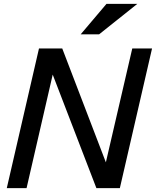

<svg xmlns="http://www.w3.org/2000/svg" viewBox="-20 -970 804 990"><path d="M15 0 181 -720H301L537 -104L518 -99L662 -720H764L598 0H477L240 -616L260 -621L117 0ZM491 -793H396L529 -950H688Z"/></svg>

Font: Instrument Sans Medium
Style: Italic
Weight: 500
Italic angle: -13°
Designer: Rodrigo Fuenzalida
Foundry: fragTYPE
Version: Version 1.000;gftools[0.9.28]